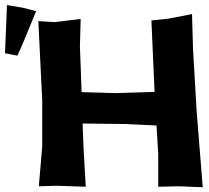

<svg xmlns="http://www.w3.org/2000/svg" viewBox="-26 -746 839 771"><path d="M2 -725.6 -2 -627 -5.9 -532.2 43.9 -522.5 66.4 -573.2 119.1 -701.2 66.4 -714.8ZM127.9 -661.1 143.6 -342.8V-158.2L129.9 2L202.1 0L318.4 3.9L309.6 -147.5L305.7 -250L473.6 -248L602.5 -242.2L609.4 -127.9V3.9L690.4 2L788.1 5.9L763.7 -298.8L749 -550.8L745.1 -689.5L649.4 -670.9L582 -664.1L594.7 -377L440.4 -372.1L301.8 -376L294.9 -559.6L297.9 -669.9L193.4 -657.2Z"/></svg>

Font: MaokenAssortedSans-TC
Style: Regular
Weight: 500
Version: Version 0.83